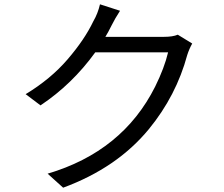

<svg xmlns="http://www.w3.org/2000/svg" viewBox="-20 -827 1040 891"><path d="M537 -777Q513 -740 497.5 -708.5Q482 -677 469 -656H740Q782 -656 805 -666L872 -625Q858 -600 849 -572Q798 -383 671 -228Q523 -48 273 44L201 -21Q549 -124 700 -425Q743 -512 760 -584H422Q315 -436 168 -338L99 -390Q215 -460 294 -552Q373 -644 413 -728Q434 -764 444 -807Z"/></svg>

Font: Swei Fan Sans CJK TC
Style: Regular
Weight: 400
Version: Version 2.130